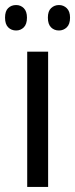

<svg xmlns="http://www.w3.org/2000/svg" viewBox="-37 -793 298 762"><path d="M154 -51H71V-588H154ZM-17 -723Q-17 -749 -4.5 -761Q8 -773 27 -773Q45 -773 57.5 -760.5Q70 -748 70 -723Q70 -697 57.5 -684.5Q45 -672 27 -672Q8 -672 -4.5 -684.5Q-17 -697 -17 -723ZM153 -723Q153 -749 166 -761Q179 -773 197 -773Q215 -773 228 -760.5Q241 -748 241 -723Q241 -697 228 -684.5Q215 -672 197 -672Q178 -672 165.5 -684.5Q153 -697 153 -723Z"/></svg>

Font: Noto Sans Tamil UI Condensed
Style: Regular
Weight: 400
Width: 3
Designer: Jelle Bosma - Monotype Design Team
Foundry: Monotype Imaging Inc.
Version: Version 2.004; ttfautohint (v1.8.4.7-5d5b)